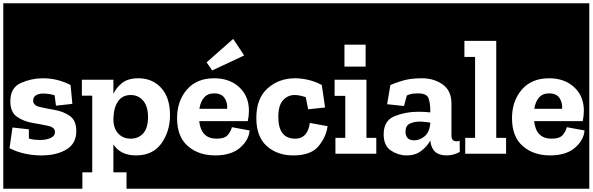

<svg xmlns="http://www.w3.org/2000/svg" viewBox="-32 -937 3611 1170"><path d="M-12 213V-917H467V213ZM433 -138Q433 -203 393.5 -230.5Q354 -258 301.5 -267Q249 -276 209.5 -285.5Q170 -295 170 -324Q170 -346 187.5 -356.5Q205 -367 230 -367Q268 -367 301 -356L309 -293L409 -304L398 -419Q319 -460 229 -460Q160 -460 95.5 -431.5Q31 -403 31 -320Q31 -253 72 -225Q113 -197 167 -188Q221 -179 262 -170Q303 -161 303 -132Q303 -108 276 -96Q249 -84 212 -84Q202 -84 182 -85.5Q162 -87 144 -93V-149L44 -160L26 -34Q71 -11 120.5 -0.5Q170 10 219 10Q314 10 373.5 -26.5Q433 -63 433 -138Z M530 113H470V213H445V-917H1036V213H739V113H659V-57Q702 10 797 10Q899 10 951.5 -63Q1004 -136 1004 -236Q1004 -342 950.5 -401Q897 -460 811 -460Q749 -460 713 -432Q677 -404 659 -365V-451H465V-354H530ZM870 -223Q870 -156 840.5 -124Q811 -92 765 -92Q717 -92 688 -124Q659 -156 659 -211L660 -227Q662 -284 688.5 -321Q715 -358 765 -358Q811 -358 840.5 -323.5Q870 -289 870 -223Z M1016 213V-917H1518V213ZM1261 -508 1456 -599 1389 -700 1227 -557ZM1489 -142 1381 -162Q1377 -142 1358.5 -117Q1340 -92 1288 -92Q1193 -92 1182 -199H1478Q1485 -231 1485 -264Q1484 -352 1425.5 -406Q1367 -460 1273 -460Q1166 -460 1106.5 -390.5Q1047 -321 1047 -217Q1047 -104 1112.5 -47Q1178 10 1279 10Q1376 10 1430 -36Q1484 -82 1489 -142ZM1352 -274H1183Q1189 -316 1211 -342Q1233 -368 1273 -368Q1319 -368 1337.5 -338Q1356 -308 1352 -274Z M1499 213V-917H1989V213ZM1964 -168 1856 -188Q1843 -92 1767 -92Q1664 -92 1664 -224Q1664 -295 1693 -326.5Q1722 -358 1763 -358Q1792 -358 1831 -345L1846 -271L1949 -282L1929 -419Q1888 -441 1845.5 -450.5Q1803 -460 1766 -460Q1668 -460 1599 -399Q1530 -338 1530 -218Q1530 -104 1593.5 -47Q1657 10 1755 10Q1864 10 1910.5 -48Q1957 -106 1964 -168Z M1970 213V-917H2289V213ZM2067 -665V-531H2196V-665ZM2012 0H2261V-97H2201V-451H2007V-353H2072V-97H2012Z M2269 213V-917H2796V213ZM2347 -419 2327 -302 2430 -291 2447 -355Q2463 -363 2479.5 -365.5Q2496 -368 2516 -368Q2571 -368 2580.5 -335Q2590 -302 2590 -267V-252Q2559 -256 2516 -256Q2439 -256 2372.5 -229Q2306 -202 2306 -119Q2306 -48 2351 -19Q2396 10 2445 10Q2500 10 2535.5 -18Q2571 -46 2590 -80V-79Q2600 10 2689 10Q2731 10 2770 -11L2769 -79Q2759 -76 2750 -76Q2719 -76 2719 -111V-307Q2719 -384 2666 -422Q2613 -460 2540 -460Q2485 -460 2445.5 -451.5Q2406 -443 2347 -419ZM2590 -184Q2585 -131 2555.5 -106.5Q2526 -82 2492 -82Q2463 -82 2451 -97Q2439 -112 2439 -134Q2439 -171 2465 -183.5Q2491 -196 2525 -196Q2541 -196 2557.5 -194Q2574 -192 2590 -190Z M2775 213V-917H3079V213ZM2803 0H3052V-97H2992V-688H2798V-590H2863V-97H2803Z M3057 213V-917H3559V213ZM3530 -142 3422 -162Q3418 -142 3399.5 -117Q3381 -92 3329 -92Q3234 -92 3223 -199H3519Q3526 -231 3526 -264Q3525 -352 3466.5 -406Q3408 -460 3314 -460Q3207 -460 3147.5 -390.5Q3088 -321 3088 -217Q3088 -104 3153.5 -47Q3219 10 3320 10Q3417 10 3471 -36Q3525 -82 3530 -142ZM3393 -274H3224Q3230 -316 3252 -342Q3274 -368 3314 -368Q3360 -368 3378.5 -338Q3397 -308 3393 -274Z"/></svg>

Font: Zilla Slab Highlight
Style: Bold
Weight: 700
Designer: Typotheque Type Foundry
Foundry: Typotheque type foundry
Version: Version 1.1; 2017; ttfautohint (v1.6)